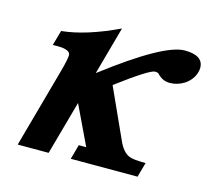

<svg xmlns="http://www.w3.org/2000/svg" viewBox="-77 -569 727 659"><g transform="rotate(15 287.0 -239.0)"><path d="M200.2 -191.4 147 0H37.1L113.8 -276.9Q129.4 -332 127.4 -344.7Q123.5 -364.3 64.9 -361.3L80.1 -415Q167 -423.8 279.8 -477.5L232.4 -306.2Q434.1 -460.4 507.8 -460.4Q574.2 -460.4 574.2 -416Q574.2 -408.7 571.8 -400.4Q564 -372.6 537.1 -354.5Q512.7 -339.4 485.8 -339.4Q460 -339.4 441.4 -359.9Q437.5 -363.8 427.7 -363.8Q408.7 -363.8 298.8 -281.7L379.9 -103Q395.5 -68.4 418.5 -58.6Q433.6 -52.2 477.5 -52.2L462.9 0H225.6L240.2 -52.2H266.6Z"/></g></svg>

Font: Accordance
Style: Bold-Italic
Weight: 700
Italic angle: -11°
Version: Version 1.2 (build January 31, 2020) Miklal Software Solutio